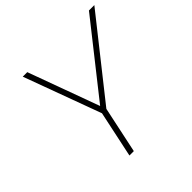

<svg xmlns="http://www.w3.org/2000/svg" viewBox="-186 -912 1083 1083"><g transform="rotate(-45 356.0 -370.0)"><path d="M287 0H252L311 -278L141 -740H177L339 -297H319L669 -740H712L346 -278Z"/></g></svg>

Font: Be Vietnam Pro Variable Thin
Style: Italic
Weight: 100
Italic angle: -12°
Designer: Lam Bao, Tony Le, Vietanh Nguyen
Foundry: Yellow Type Foundry
Version: Version 1.002